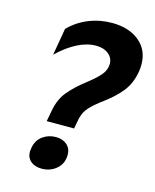

<svg xmlns="http://www.w3.org/2000/svg" viewBox="-110 -788 707 874"><g transform="rotate(15 243.5 -351.0)"><path d="M266 -594Q302 -594 324.5 -576Q347 -558 347 -530Q347 -501 326.5 -477Q306 -453 267 -423Q218 -385 187.5 -348.5Q157 -312 147 -257L137 -204H266L272 -236Q278 -275 295 -297.5Q312 -320 351 -350Q408 -391 441 -431Q474 -471 484 -529Q487 -547 487 -564Q487 -633 438 -673Q389 -713 310 -713Q252 -713 200 -692Q148 -671 109 -631L87 -504Q182 -594 266 -594ZM101 -67Q99 -55 99 -51Q99 -22 118.5 -5.5Q138 11 170 11Q211 11 240 -14Q269 -39 269 -81Q269 -110 249 -127.5Q229 -145 197 -145Q162 -145 134.5 -125Q107 -105 101 -67Z"/></g></svg>

Font: Geom SemiBold
Style: Bold Italic
Weight: 600
Italic angle: -10°
Version: Version 1.102